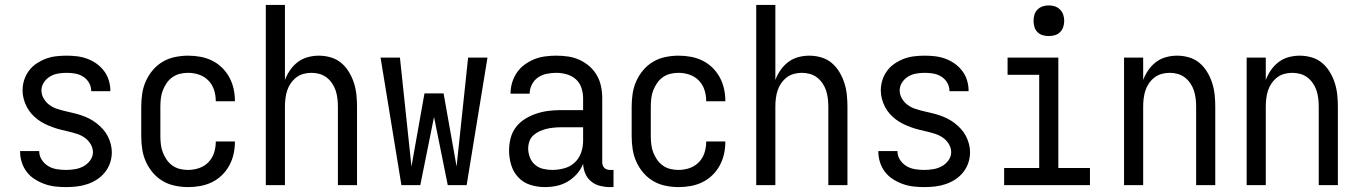

<svg xmlns="http://www.w3.org/2000/svg" viewBox="-20 -755 5540 783"><path d="M249 8Q227 8 205 5.5Q183 3 162 -4.5Q141 -12 122 -24Q103 -36 89.5 -53.5Q76 -71 69 -92.5Q62 -114 62 -136V-139H140V-138Q140 -119 150.5 -103Q161 -87 177 -77.5Q193 -68 211.5 -65Q230 -62 249 -62Q267 -62 285.5 -65Q304 -68 320 -76.5Q336 -85 347.5 -100.5Q359 -116 359 -134Q359 -152 349.5 -167.5Q340 -183 326 -193Q312 -203 295.5 -208.5Q279 -214 262 -218Q245 -222 228.5 -226Q212 -230 195.5 -236Q179 -242 163.5 -249.5Q148 -257 134 -267.5Q120 -278 108.5 -291Q97 -304 89 -319.5Q81 -335 76.5 -352Q72 -369 72 -386Q72 -408 78.5 -428.5Q85 -449 98 -466.5Q111 -484 129 -496Q147 -508 167 -515.5Q187 -523 208.5 -525.5Q230 -528 251 -528Q273 -528 294 -525.5Q315 -523 335.5 -515.5Q356 -508 373.5 -495.5Q391 -483 404 -466Q417 -449 423.5 -428Q430 -407 430 -386V-383H352V-384Q352 -402 343 -417.5Q334 -433 319 -442.5Q304 -452 286.5 -455Q269 -458 251 -458Q234 -458 216.5 -455Q199 -452 184 -443Q169 -434 159 -419Q149 -404 149 -386Q149 -369 158 -353.5Q167 -338 181 -327.5Q195 -317 211.5 -311.5Q228 -306 245 -302Q262 -298 279 -294Q296 -290 312.5 -284.5Q329 -279 344.5 -271Q360 -263 373.5 -252.5Q387 -242 399 -229Q411 -216 419 -200.5Q427 -185 431.5 -168Q436 -151 436 -134Q436 -112 429 -91Q422 -70 408 -52.5Q394 -35 375.5 -23Q357 -11 336 -4Q315 3 293 5.5Q271 8 249 8Z M747 8Q721 8 694 2.5Q667 -3 644 -16.5Q621 -30 603.5 -50.5Q586 -71 575 -95.5Q564 -120 560 -146.5Q556 -173 556 -200V-320Q556 -347 560 -373.5Q564 -400 575 -424.5Q586 -449 603.5 -469.5Q621 -490 644 -503.5Q667 -517 694 -522.5Q721 -528 747 -528Q772 -528 797 -523.5Q822 -519 844.5 -508Q867 -497 885 -479.5Q903 -462 915 -440Q927 -418 932.5 -393.5Q938 -369 938 -344V-342H860V-343Q860 -366 853 -388Q846 -410 830 -426.5Q814 -443 792 -450.5Q770 -458 747 -458Q730 -458 713.5 -454Q697 -450 683 -440Q669 -430 659.5 -416Q650 -402 644 -386.5Q638 -371 636 -354Q634 -337 634 -320V-200Q634 -183 636 -166Q638 -149 644 -133.5Q650 -118 659.5 -104Q669 -90 683 -80Q697 -70 713.5 -66Q730 -62 747 -62Q770 -62 792 -69.5Q814 -77 830 -93.5Q846 -110 853 -132Q860 -154 860 -177V-178H938V-176Q938 -151 932.5 -126.5Q927 -102 915 -80Q903 -58 885 -40.5Q867 -23 844.5 -12Q822 -1 797 3.5Q772 8 747 8Z M1064 0V-735H1142V-429Q1150 -450 1163 -469Q1176 -488 1194.5 -502Q1213 -516 1235.5 -522Q1258 -528 1280 -528Q1305 -528 1329 -521Q1353 -514 1371.5 -498.5Q1390 -483 1403 -461.5Q1416 -440 1423.5 -416.5Q1431 -393 1433.5 -368.5Q1436 -344 1436 -320V0H1358V-320Q1358 -337 1356 -353.5Q1354 -370 1349 -385.5Q1344 -401 1334.5 -415Q1325 -429 1312 -439Q1299 -449 1283 -453.5Q1267 -458 1250 -458Q1233 -458 1217 -453.5Q1201 -449 1188 -439Q1175 -429 1165.5 -415Q1156 -401 1151 -385.5Q1146 -370 1144 -353.5Q1142 -337 1142 -320V0Z M1617 0 1532 -520H1611L1658 -76L1711 -374H1789L1842 -76L1889 -520H1968L1883 0H1806L1750 -278L1694 0Z M2202 8Q2172 8 2143 -1Q2114 -10 2093.5 -32Q2073 -54 2064.5 -83Q2056 -112 2056 -141Q2056 -167 2062.5 -192Q2069 -217 2084.5 -237Q2100 -257 2122 -270.5Q2144 -284 2168.5 -292Q2193 -300 2218 -303Q2243 -306 2269 -306H2358V-355Q2358 -376 2351 -397Q2344 -418 2328 -432Q2312 -446 2291 -452Q2270 -458 2249 -458Q2229 -458 2209.5 -454Q2190 -450 2174 -439Q2158 -428 2149 -410Q2140 -392 2140 -373H2062Q2062 -396 2068.5 -418Q2075 -440 2088 -459Q2101 -478 2119.5 -491.5Q2138 -505 2159 -513.5Q2180 -522 2203 -525Q2226 -528 2249 -528Q2273 -528 2297 -524.5Q2321 -521 2343 -511Q2365 -501 2383.5 -485Q2402 -469 2414 -448Q2426 -427 2431 -403Q2436 -379 2436 -355V-93Q2436 -87 2438 -81Q2440 -75 2444.5 -70.5Q2449 -66 2455 -64Q2461 -62 2467 -62H2482V8H2467Q2447 8 2427 3Q2407 -2 2391 -15Q2375 -28 2367 -47Q2359 -66 2358 -87Q2349 -64 2332.5 -45.5Q2316 -27 2295 -14.5Q2274 -2 2250 3Q2226 8 2202 8ZM2232 -62Q2256 -62 2280.5 -68.5Q2305 -75 2323 -91.5Q2341 -108 2349.5 -131.5Q2358 -155 2358 -180V-236H2269Q2254 -236 2238.5 -234.5Q2223 -233 2208.5 -229.5Q2194 -226 2180 -219.5Q2166 -213 2155 -203Q2144 -193 2139 -178.5Q2134 -164 2134 -149Q2134 -131 2141 -113Q2148 -95 2162 -83Q2176 -71 2194.5 -66.5Q2213 -62 2232 -62Z M2747 8Q2721 8 2694 2.5Q2667 -3 2644 -16.5Q2621 -30 2603.5 -50.5Q2586 -71 2575 -95.5Q2564 -120 2560 -146.5Q2556 -173 2556 -200V-320Q2556 -347 2560 -373.5Q2564 -400 2575 -424.5Q2586 -449 2603.5 -469.5Q2621 -490 2644 -503.5Q2667 -517 2694 -522.5Q2721 -528 2747 -528Q2772 -528 2797 -523.5Q2822 -519 2844.5 -508Q2867 -497 2885 -479.5Q2903 -462 2915 -440Q2927 -418 2932.5 -393.5Q2938 -369 2938 -344V-342H2860V-343Q2860 -366 2853 -388Q2846 -410 2830 -426.5Q2814 -443 2792 -450.5Q2770 -458 2747 -458Q2730 -458 2713.5 -454Q2697 -450 2683 -440Q2669 -430 2659.5 -416Q2650 -402 2644 -386.5Q2638 -371 2636 -354Q2634 -337 2634 -320V-200Q2634 -183 2636 -166Q2638 -149 2644 -133.5Q2650 -118 2659.5 -104Q2669 -90 2683 -80Q2697 -70 2713.5 -66Q2730 -62 2747 -62Q2770 -62 2792 -69.5Q2814 -77 2830 -93.5Q2846 -110 2853 -132Q2860 -154 2860 -177V-178H2938V-176Q2938 -151 2932.5 -126.5Q2927 -102 2915 -80Q2903 -58 2885 -40.5Q2867 -23 2844.5 -12Q2822 -1 2797 3.5Q2772 8 2747 8Z M3064 0V-735H3142V-429Q3150 -450 3163 -469Q3176 -488 3194.5 -502Q3213 -516 3235.5 -522Q3258 -528 3280 -528Q3305 -528 3329 -521Q3353 -514 3371.5 -498.5Q3390 -483 3403 -461.5Q3416 -440 3423.5 -416.5Q3431 -393 3433.5 -368.5Q3436 -344 3436 -320V0H3358V-320Q3358 -337 3356 -353.5Q3354 -370 3349 -385.5Q3344 -401 3334.5 -415Q3325 -429 3312 -439Q3299 -449 3283 -453.5Q3267 -458 3250 -458Q3233 -458 3217 -453.5Q3201 -449 3188 -439Q3175 -429 3165.5 -415Q3156 -401 3151 -385.5Q3146 -370 3144 -353.5Q3142 -337 3142 -320V0Z M3749 8Q3727 8 3705 5.5Q3683 3 3662 -4.5Q3641 -12 3622 -24Q3603 -36 3589.5 -53.5Q3576 -71 3569 -92.5Q3562 -114 3562 -136V-139H3640V-138Q3640 -119 3650.5 -103Q3661 -87 3677 -77.5Q3693 -68 3711.5 -65Q3730 -62 3749 -62Q3767 -62 3785.5 -65Q3804 -68 3820 -76.5Q3836 -85 3847.5 -100.5Q3859 -116 3859 -134Q3859 -152 3849.5 -167.5Q3840 -183 3826 -193Q3812 -203 3795.5 -208.5Q3779 -214 3762 -218Q3745 -222 3728.5 -226Q3712 -230 3695.5 -236Q3679 -242 3663.5 -249.5Q3648 -257 3634 -267.5Q3620 -278 3608.5 -291Q3597 -304 3589 -319.5Q3581 -335 3576.5 -352Q3572 -369 3572 -386Q3572 -408 3578.5 -428.5Q3585 -449 3598 -466.5Q3611 -484 3629 -496Q3647 -508 3667 -515.5Q3687 -523 3708.5 -525.5Q3730 -528 3751 -528Q3773 -528 3794 -525.5Q3815 -523 3835.5 -515.5Q3856 -508 3873.5 -495.5Q3891 -483 3904 -466Q3917 -449 3923.5 -428Q3930 -407 3930 -386V-383H3852V-384Q3852 -402 3843 -417.5Q3834 -433 3819 -442.5Q3804 -452 3786.5 -455Q3769 -458 3751 -458Q3734 -458 3716.5 -455Q3699 -452 3684 -443Q3669 -434 3659 -419Q3649 -404 3649 -386Q3649 -369 3658 -353.5Q3667 -338 3681 -327.5Q3695 -317 3711.5 -311.5Q3728 -306 3745 -302Q3762 -298 3779 -294Q3796 -290 3812.5 -284.5Q3829 -279 3844.5 -271Q3860 -263 3873.5 -252.5Q3887 -242 3899 -229Q3911 -216 3919 -200.5Q3927 -185 3931.5 -168Q3936 -151 3936 -134Q3936 -112 3929 -91Q3922 -70 3908 -52.5Q3894 -35 3875.5 -23Q3857 -11 3836 -4Q3815 3 3793 5.5Q3771 8 3749 8Z M4075 0V-70H4218V-450H4089V-520H4296V-70H4425V0ZM4257 -608Q4244 -608 4232 -611.5Q4220 -615 4211 -624Q4202 -633 4198.5 -645Q4195 -657 4195 -670Q4195 -683 4198.5 -695Q4202 -707 4211 -716Q4220 -725 4232 -729Q4244 -733 4257 -733Q4270 -733 4282 -729Q4294 -725 4303 -716Q4312 -707 4316 -695Q4320 -683 4320 -670Q4320 -657 4316 -645Q4312 -633 4303 -624Q4294 -615 4282 -611.5Q4270 -608 4257 -608Z M4564 0V-520H4642V-429Q4650 -450 4663 -469Q4676 -488 4694.5 -502Q4713 -516 4735.5 -522Q4758 -528 4780 -528Q4805 -528 4829 -521Q4853 -514 4871.5 -498.5Q4890 -483 4903 -461.5Q4916 -440 4923.5 -416.5Q4931 -393 4933.5 -368.5Q4936 -344 4936 -320V0H4858V-320Q4858 -337 4856 -353.5Q4854 -370 4849 -385.5Q4844 -401 4834.5 -415Q4825 -429 4812 -439Q4799 -449 4783 -453.5Q4767 -458 4750 -458Q4733 -458 4717 -453.5Q4701 -449 4688 -439Q4675 -429 4665.5 -415Q4656 -401 4651 -385.5Q4646 -370 4644 -353.5Q4642 -337 4642 -320V0Z M5064 0V-520H5142V-429Q5150 -450 5163 -469Q5176 -488 5194.5 -502Q5213 -516 5235.5 -522Q5258 -528 5280 -528Q5305 -528 5329 -521Q5353 -514 5371.5 -498.5Q5390 -483 5403 -461.5Q5416 -440 5423.5 -416.5Q5431 -393 5433.5 -368.5Q5436 -344 5436 -320V0H5358V-320Q5358 -337 5356 -353.5Q5354 -370 5349 -385.5Q5344 -401 5334.5 -415Q5325 -429 5312 -439Q5299 -449 5283 -453.5Q5267 -458 5250 -458Q5233 -458 5217 -453.5Q5201 -449 5188 -439Q5175 -429 5165.5 -415Q5156 -401 5151 -385.5Q5146 -370 5144 -353.5Q5142 -337 5142 -320V0Z"/></svg>

Font: Iosevka SS18
Style: Regular
Weight: 400
Monospace: yes
Designer: Belleve Invis
Foundry: Belleve Invis
Version: Version 25.1.1; ttfautohint (v1.8.4)